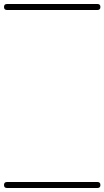

<svg xmlns="http://www.w3.org/2000/svg" viewBox="-35 -575 522 960"><path d="M0 -555Q113 -555 226 -555Q339 -555 452 -555Q467 -555 467 -540Q467 -525 452 -525Q339 -525 226 -525Q113 -525 0 -525Q-15 -525 -15 -540Q-15 -555 0 -555ZM0 335Q113 335 226 335Q339 335 452 335Q467 335 467 350Q467 365 452 365Q339 365 226 365Q113 365 0 365Q-15 365 -15 350Q-15 335 0 335Z"/></svg>

Font: FRB American Cursive Just Guidelines
Style: Italic
Weight: 400
Italic angle: -25°
Version: Version 2.0;Modular Font Editor K font №1